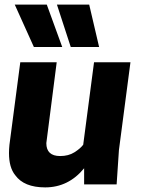

<svg xmlns="http://www.w3.org/2000/svg" viewBox="-20 -800 620 833"><path d="M0 0ZM176 13Q84 13 46 -40Q19 -73 19 -136Q19 -153 21 -172L68 -530H226L181 -179Q181 -123 241 -123Q277 -123 302.5 -139Q328 -155 341 -172L388 -530H546L496 -149L486 0H345V-70Q277 13 176 13ZM410 -596H287L227 -780H367ZM250 -596H127L44 -780H183Z"/></svg>

Font: Tanohe Sans
Style: Bold Italic
Weight: 700
Designer: Village Type and Design LLC & Cristiano Sobral
Foundry: Cooper Hewitt Smithsonian Design Museum
Version: Version 1.00;September 29, 2021;FontCreator 13.0.0.2655 64-b